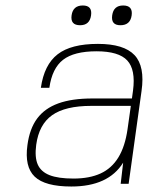

<svg xmlns="http://www.w3.org/2000/svg" viewBox="-20 -670 569 700"><path d="M429 -77Q375 10 240 10Q144 10 106.5 -26Q69 -62 80 -141Q88 -201 115.5 -238Q143 -275 192.5 -293Q242 -311 317 -311H461L465 -340Q475 -416 444 -449.5Q413 -483 332 -483Q250 -483 210 -452Q170 -421 160 -350H129Q141 -434 190 -472Q239 -510 337 -510Q432 -510 470.5 -469Q509 -428 496 -338L449 0H420ZM457 -284H313Q218 -284 170 -250Q122 -216 112 -142Q106 -97 117.5 -70.5Q129 -44 160.5 -31.5Q192 -19 248 -19Q306 -19 346.5 -37.5Q387 -56 411.5 -96Q436 -136 445 -199ZM282 -650Q317 -650 312 -614Q307 -578 272 -578Q236 -578 241 -614Q246 -650 282 -650ZM429 -650Q465 -650 460 -614Q455 -578 419 -578Q384 -578 389 -614Q394 -650 429 -650Z"/></svg>

Font: Fivo Sans Thin
Style: Regular
Weight: 250
Foundry: Alexander Slobzheninov
Version: 1.0